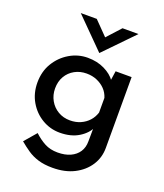

<svg xmlns="http://www.w3.org/2000/svg" viewBox="-155 -761 916 1072"><g transform="rotate(20 302.5 -225.0)"><path d="M284 208Q235 208 199 197Q163 186 134.5 166.5Q106 147 80 125L141 54Q172 83 205 100.5Q238 118 282 118Q326 118 357.5 103.5Q389 89 406 63Q423 37 423 1L424 -108L431 -88Q414 -47 368 -18.5Q322 10 255 10Q198 10 149.5 -19Q101 -48 72 -98Q43 -148 43 -211Q43 -277 73.5 -327.5Q104 -378 154 -407.5Q204 -437 261 -437Q317 -437 361 -415.5Q405 -394 427 -362L421 -345L432 -419H527V2Q527 60 496.5 106.5Q466 153 412 180.5Q358 208 284 208ZM147 -214Q147 -175 165 -143Q183 -111 214.5 -92.5Q246 -74 285 -74Q320 -74 348 -86.5Q376 -99 395.5 -120.5Q415 -142 424 -171V-258Q415 -287 395 -307.5Q375 -328 347 -340Q319 -352 285 -352Q246 -352 214.5 -334.5Q183 -317 165 -286Q147 -255 147 -214ZM233 -658 324 -565 294 -557 386 -658H481L312 -484H311L138 -658Z"/></g></svg>

Font: Josefin Sans Medium
Style: Regular
Weight: 500
Designer: Santiago Orozco
Foundry: Typemade
Version: Version 2.001